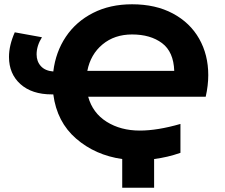

<svg xmlns="http://www.w3.org/2000/svg" viewBox="-20 -732 1053 897"><path d="M22 -466Q22 -520 49 -581L176 -558Q151 -518 151 -478Q151 -445 171 -423Q191 -401 229 -398Q240 -489 287.5 -560Q335 -631 414.5 -671.5Q494 -712 597 -712Q707 -712 787.5 -669Q868 -626 910.5 -551Q953 -476 953 -381Q953 -333 941 -280H392Q413 -204 478.5 -163Q544 -122 633 -122Q716 -122 823 -153V-18Q763 3 700 11V145H551V11Q425 -7 335.5 -84.5Q246 -162 229 -291H222Q129 -291 75.5 -339Q22 -387 22 -466ZM794 -401Q791 -490 737 -530.5Q683 -571 597 -571Q515 -571 459 -524.5Q403 -478 388 -401Z"/></svg>

Font: Chess Sans
Style: Bold
Weight: 700
Designer: Wolf Bōese
Foundry: Wolf Bōese
Version: Version 7.223